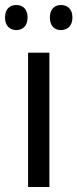

<svg xmlns="http://www.w3.org/2000/svg" viewBox="-34 -746 309 766"><path d="M-14 -676C-14 -642 6 -626 31 -626C56 -626 76 -642 76 -676C76 -711 56 -726 31 -726C6 -726 -14 -711 -14 -676ZM165 -676C165 -642 184 -626 209 -626C234 -626 255 -642 255 -676C255 -711 234 -726 209 -726C185 -726 165 -711 165 -676ZM163 0V-536H78V0Z"/></svg>

Font: Noto Sans Sinhala SemiCondensed
Style: Regular
Weight: 400
Width: 4
Designer: Jelle Bosma - Monotype Design Team
Foundry: Monotype Imaging Inc.
Version: Version 2.006